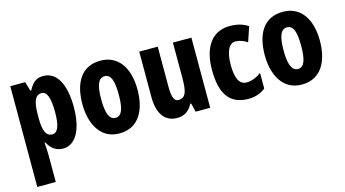

<svg xmlns="http://www.w3.org/2000/svg" viewBox="-86 -887 2615 1454"><g transform="rotate(-15 1221.0 -160.0)"><path d="M314 -560C266 -560 233 -544 198 -478H191L170 -550H53V240H198V28C198 7 196 -26 193 -71H198C227 -15 268 10 319 10C417 10 477 -97 477 -274C477 -454 417 -560 314 -560ZM268 -438C310 -438 330 -384 330 -272C330 -167 310 -115 267 -115C219 -115 198 -159 198 -258V-287C198 -394 219 -438 268 -438Z M977 -276C977 -458 892 -560 762 -560C608 -560 545 -439 545 -276C545 -125 611 10 760 10C921 10 977 -129 977 -276ZM692 -275C692 -386 713 -438 762 -438C811 -438 830 -385 830 -276C830 -166 811 -112 762 -112C713 -112 692 -168 692 -275Z M1473 -550H1328V-274C1328 -177 1318 -119 1257 -119C1222 -119 1209 -158 1209 -237V-550H1064V-192C1064 -65 1116 10 1213 10C1270 10 1309 -17 1335 -69H1342L1359 0H1473Z M1773 10C1823 10 1869 -5 1906 -35V-158C1868 -129 1828 -114 1789 -114C1735 -114 1707 -167 1707 -272C1707 -378 1737 -436 1786 -436C1818 -436 1848 -425 1879 -405L1918 -521C1878 -547 1833 -560 1776 -560C1625 -560 1560 -436 1560 -272C1560 -79 1630 10 1773 10Z M2407 -276C2407 -458 2322 -560 2192 -560C2038 -560 1975 -439 1975 -276C1975 -125 2041 10 2190 10C2351 10 2407 -129 2407 -276ZM2122 -275C2122 -386 2143 -438 2192 -438C2241 -438 2260 -385 2260 -276C2260 -166 2241 -112 2192 -112C2143 -112 2122 -168 2122 -275Z"/></g></svg>

Font: Noto Sans Lao UI ExtCond ExtBd
Style: Regular
Weight: 800
Width: 2
Designer: Monotype Design Team
Foundry: Monotype Imaging Inc.
Version: Version 2.000